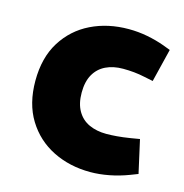

<svg xmlns="http://www.w3.org/2000/svg" viewBox="-85 -604 663 692"><g transform="rotate(15 246.5 -258.0)"><path d="M310.9 8.5Q234 8.5 171.3 -22.7Q108.6 -54 71.9 -113.7Q35.2 -173.4 35.2 -258.4Q35.2 -344.9 72.4 -404.4Q109.6 -463.9 172.3 -494.6Q235 -525.3 312.9 -525.3Q347.9 -525.3 382.1 -518.8Q416.3 -512.3 447.8 -500.9L474.3 -490.8L443.9 -366.9L411.9 -373.4Q391.3 -377.9 371.1 -379.9Q350.8 -381.9 329.8 -381.9Q293.2 -381.9 265.6 -368.6Q238 -355.3 222.7 -328.4Q207.4 -301.5 207.4 -260.4Q207.4 -219.3 223.2 -192.2Q239 -165 267.1 -152.2Q295.2 -139.4 331.3 -139.4Q349.4 -139.4 370.9 -141.2Q392.4 -142.9 420.4 -147.4L453.8 -153L481.3 -30L452.8 -19Q417.3 -5.5 380.9 1.5Q344.4 8.5 310.9 8.5Z"/></g></svg>

Font: REM Medium
Style: Regular
Weight: 500
Designer: Octavio Pardo
Foundry: Ashler Design
Version: Version 1.005;gftools[0.9.28]